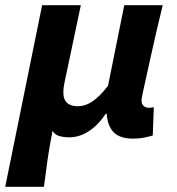

<svg xmlns="http://www.w3.org/2000/svg" viewBox="-56 -518 676 734"><path d="M-36 196 105 -498H253L192 -209Q180 -156 193 -134Q206 -112 241 -112Q271 -112 298.5 -131Q326 -150 357 -190L419 -498H566Q555 -453 543.5 -404Q532 -355 522 -309Q512 -263 503.5 -225.5Q495 -188 490 -164Q485 -140 485 -135Q485 -120 493 -113Q501 -106 513 -106Q518 -106 521.5 -106.5Q525 -107 532 -108L528 0Q514 4 495 8Q476 12 452 12Q403 12 379 -12Q355 -36 352 -83H348Q329 -54 306.5 -34Q284 -14 259.5 -3.5Q235 7 209 7Q190 7 172 2.5Q154 -2 145 -18Q139 11 134.5 38Q130 65 126 91Q122 117 119 143Q116 169 112 196Z"/></svg>

Font: Source Code Pro ExtraLight ExtraBold
Style: Italic
Weight: 800
Italic angle: -11°
Monospace: yes
Version: Version 1.016;hotconv 1.0.116;makeotfexe 2.5.65601